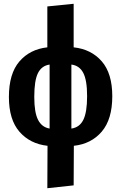

<svg xmlns="http://www.w3.org/2000/svg" viewBox="-20 -775 640 1014"><path d="M370 -5 369 204 230 219 231 -5Q139 -15 83 -79Q27 -143 27 -263Q27 -386 82.5 -450.5Q138 -515 230 -525V-741L369 -755V-525Q462 -515 517.5 -451Q573 -387 573 -267Q573 -145 517.5 -80Q462 -15 370 -5ZM440 -267Q440 -352 419.5 -390.5Q399 -429 357 -434V-96Q400 -102 420 -142Q440 -182 440 -267ZM242 -96V-434Q200 -428 180.5 -389Q161 -350 161 -263Q161 -181 181 -142Q201 -103 242 -96Z"/></svg>

Font: Fira Sans Condensed SemiBold
Style: Regular
Weight: 600
Width: 3
Designer: bBox Type GmbH & Carrois Corporate GbR & Edenspiekermann AG
Foundry: bBox Type GmbH & Carrois Corporate GbR & Edenspiekermann AG
Version: Version 4.301